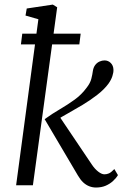

<svg xmlns="http://www.w3.org/2000/svg" viewBox="-20 -828 567 858"><path d="M52 0 151.5 -742 94 -758.5 99.5 -790 216 -807.5 235.5 -795.5 127 0ZM409 10Q393 10 378.5 4.2Q364 -1.5 351.5 -13.2Q339 -25 328 -44L179.5 -295.5Q213.5 -320 247.8 -340Q282 -360 313.2 -382.5Q344.5 -405 367.5 -436.5Q383.5 -457 388.2 -476.2Q393 -495.5 395 -511Q397.5 -527 405.5 -537.5Q413.5 -548 424.8 -553Q436 -558 447 -558Q463.5 -558 475 -546.5Q486.5 -535 487 -516.5Q487.5 -504 482.2 -487.8Q477 -471.5 465 -454.5Q446.5 -429 415 -404.5Q383.5 -380 348.5 -359Q313.5 -338 283.2 -321.2Q253 -304.5 237.5 -294L238 -319L390.5 -92.5Q403.5 -73 419 -61Q434.5 -49 446.5 -49Q457 -49 466.8 -53.2Q476.5 -57.5 491 -72.5L507 -45.5Q499.5 -32.5 485.5 -19.5Q471.5 -6.5 452.5 1.8Q433.5 10 409 10ZM79.5 -677.5H340.5L334.5 -629.5H73.5Z"/></svg>

Font: Merriweather 28pt Light
Style: Italic
Weight: 300
Italic angle: -7.8°
Version: Version 2.101